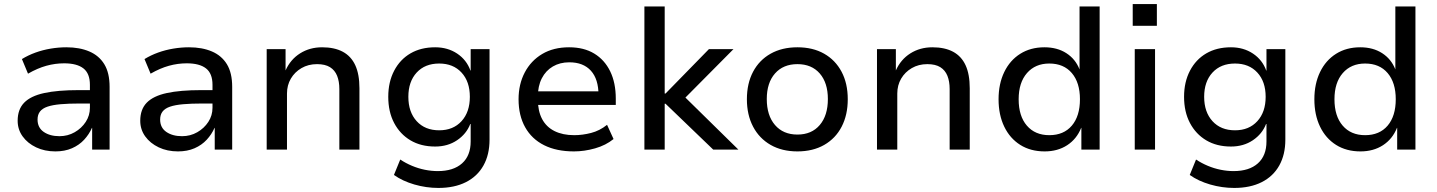

<svg xmlns="http://www.w3.org/2000/svg" viewBox="-20 -737 7081 946"><path d="M253 9Q200 9 158 -11Q116 -31 91.5 -65Q67 -99 67 -142Q67 -198 99 -231Q131 -264 197.5 -278.5Q264 -293 368 -293H439V-227H373Q318 -227 278.5 -223.5Q239 -220 214 -211.5Q189 -203 177 -187.5Q165 -172 165 -148Q165 -108 195.5 -87Q226 -66 273 -66Q314 -66 348 -85.5Q382 -105 402.5 -136.5Q423 -168 423 -206V-319Q423 -375 391 -400Q359 -425 296 -425Q252 -425 208.5 -413Q165 -401 118 -374L88 -446Q119 -465 155 -478Q191 -491 230 -497.5Q269 -504 307 -504Q372 -504 420 -483.5Q468 -463 494 -420.5Q520 -378 520 -309V0H434V-107H433Q419 -75 394.5 -48.5Q370 -22 334.5 -6.5Q299 9 253 9Z M857 9Q804 9 762 -11Q720 -31 695.5 -65Q671 -99 671 -142Q671 -198 703 -231Q735 -264 801.5 -278.5Q868 -293 972 -293H1043V-227H977Q922 -227 882.5 -223.5Q843 -220 818 -211.5Q793 -203 781 -187.5Q769 -172 769 -148Q769 -108 799.5 -87Q830 -66 877 -66Q918 -66 952 -85.5Q986 -105 1006.5 -136.5Q1027 -168 1027 -206V-319Q1027 -375 995 -400Q963 -425 900 -425Q856 -425 812.5 -413Q769 -401 722 -374L692 -446Q723 -465 759 -478Q795 -491 834 -497.5Q873 -504 911 -504Q976 -504 1024 -483.5Q1072 -463 1098 -420.5Q1124 -378 1124 -309V0H1038V-107H1037Q1023 -75 998.5 -48.5Q974 -22 938.5 -6.5Q903 9 857 9Z M1294 0V-495H1387V-390Q1411 -444 1458.5 -474Q1506 -504 1567 -504Q1628 -504 1669 -482Q1710 -460 1730.5 -415.5Q1751 -371 1751 -302V0H1652V-298Q1652 -336 1641 -363.5Q1630 -391 1606 -406Q1582 -421 1542 -421Q1499 -421 1465.5 -401.5Q1432 -382 1413 -349.5Q1394 -317 1394 -276V0Z M2140 189Q2080 189 2021.5 172Q1963 155 1921 125L1952 49Q1979 67 2010 80Q2041 93 2073.5 99.5Q2106 106 2137 106Q2214 106 2256.5 68Q2299 30 2299 -40V-126H2297Q2278 -77 2232 -46Q2186 -15 2124 -15Q2054 -15 2002.5 -45.5Q1951 -76 1922 -131Q1893 -186 1893 -260Q1893 -333 1922 -388.5Q1951 -444 2002.5 -474Q2054 -504 2124 -504Q2186 -504 2232.5 -473Q2279 -442 2298 -389H2299V-495H2392V-49Q2392 25 2362 78.5Q2332 132 2275.5 160.5Q2219 189 2140 189ZM2144 -95Q2213 -95 2254 -140Q2295 -185 2295 -260Q2295 -335 2254 -379.5Q2213 -424 2144 -424Q2074 -424 2033 -379.5Q1992 -335 1992 -260Q1992 -185 2033 -140Q2074 -95 2144 -95Z M2808 9Q2722 9 2661 -21.5Q2600 -52 2567.5 -110Q2535 -168 2535 -248Q2535 -322 2565.5 -380Q2596 -438 2651.5 -471Q2707 -504 2784 -504Q2857 -504 2908 -473Q2959 -442 2986.5 -385.5Q3014 -329 3014 -251V-220H2611V-287H2947L2929 -268Q2929 -347 2891.5 -388.5Q2854 -430 2785 -430Q2739 -430 2704 -409.5Q2669 -389 2649.5 -351Q2630 -313 2630 -260V-249Q2630 -190 2651 -150.5Q2672 -111 2712.5 -91Q2753 -71 2809 -71Q2850 -71 2892.5 -82Q2935 -93 2971 -122L3003 -52Q2965 -21 2912 -6Q2859 9 2808 9Z M3155 0V-705H3255V-276H3259L3473 -495H3594L3335 -234L3337 -276L3618 0H3494L3259 -226H3255V0Z M3909 9Q3833 9 3777 -23Q3721 -55 3690.5 -113Q3660 -171 3660 -248Q3660 -326 3690.5 -383.5Q3721 -441 3777 -472.5Q3833 -504 3909 -504Q3985 -504 4040.5 -472.5Q4096 -441 4126.5 -383.5Q4157 -326 4157 -248Q4157 -171 4127 -113Q4097 -55 4041 -23Q3985 9 3909 9ZM3909 -74Q3979 -74 4019 -121Q4059 -168 4059 -249Q4059 -329 4019 -375Q3979 -421 3909 -421Q3839 -421 3798.5 -375Q3758 -329 3758 -249Q3758 -168 3798.5 -121Q3839 -74 3909 -74Z M4301 0V-495H4394V-390Q4418 -444 4465.5 -474Q4513 -504 4574 -504Q4635 -504 4676 -482Q4717 -460 4737.5 -415.5Q4758 -371 4758 -302V0H4659V-298Q4659 -336 4648 -363.5Q4637 -391 4613 -406Q4589 -421 4549 -421Q4506 -421 4472.5 -401.5Q4439 -382 4420 -349.5Q4401 -317 4401 -276V0Z M5127 9Q5058 9 5007 -23Q4956 -55 4928 -113Q4900 -171 4900 -248Q4900 -324 4928 -382Q4956 -440 5007 -472Q5058 -504 5126 -504Q5189 -504 5234 -475Q5279 -446 5299 -395V-705H5398V0H5308V-107H5307Q5285 -52 5238 -21.5Q5191 9 5127 9ZM5150 -71Q5221 -71 5261 -118Q5301 -165 5301 -248Q5301 -330 5261 -377Q5221 -424 5150 -424Q5081 -424 5040 -377Q4999 -330 4999 -248Q4999 -165 5039.5 -118Q5080 -71 5150 -71Z M5561 -610V-717H5680V-610ZM5571 0V-495H5671V0Z M6061 189Q6001 189 5942.5 172Q5884 155 5842 125L5873 49Q5900 67 5931 80Q5962 93 5994.5 99.5Q6027 106 6058 106Q6135 106 6177.5 68Q6220 30 6220 -40V-126H6218Q6199 -77 6153 -46Q6107 -15 6045 -15Q5975 -15 5923.5 -45.5Q5872 -76 5843 -131Q5814 -186 5814 -260Q5814 -333 5843 -388.5Q5872 -444 5923.5 -474Q5975 -504 6045 -504Q6107 -504 6153.5 -473Q6200 -442 6219 -389H6220V-495H6313V-49Q6313 25 6283 78.5Q6253 132 6196.5 160.5Q6140 189 6061 189ZM6065 -95Q6134 -95 6175 -140Q6216 -185 6216 -260Q6216 -335 6175 -379.5Q6134 -424 6065 -424Q5995 -424 5954 -379.5Q5913 -335 5913 -260Q5913 -185 5954 -140Q5995 -95 6065 -95Z M6683 9Q6614 9 6563 -23Q6512 -55 6484 -113Q6456 -171 6456 -248Q6456 -324 6484 -382Q6512 -440 6563 -472Q6614 -504 6682 -504Q6745 -504 6790 -475Q6835 -446 6855 -395V-705H6954V0H6864V-107H6863Q6841 -52 6794 -21.5Q6747 9 6683 9ZM6706 -71Q6777 -71 6817 -118Q6857 -165 6857 -248Q6857 -330 6817 -377Q6777 -424 6706 -424Q6637 -424 6596 -377Q6555 -330 6555 -248Q6555 -165 6595.5 -118Q6636 -71 6706 -71Z"/></svg>

Font: Nunito Sans 12pt ExtraLight 8pt Medium
Style: Regular
Weight: 500
Version: Version 3.101;gftools[0.9.27]